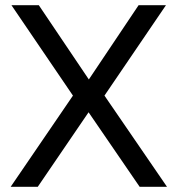

<svg xmlns="http://www.w3.org/2000/svg" viewBox="-20 -717 681 737"><path d="M21 0 260 -350 24 -697H129L321 -412L512 -697H617L381 -350L621 0H516L320 -286L125 0Z"/></svg>

Font: Hanken Grotesk
Style: Regular
Weight: 400
Designer: Alfredo Marco Pradil
Foundry: Hanken Design Co.
Version: Version 3.013